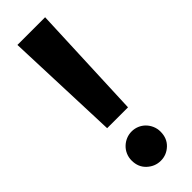

<svg xmlns="http://www.w3.org/2000/svg" viewBox="-244 -727 755 755"><g transform="rotate(-45 133.5 -349.5)"><path d="M57 -710H211L191 -229H75ZM53 -71Q53 -88 59.5 -103Q66 -118 77.5 -129Q89 -140 103.5 -146Q118 -152 134 -152Q150 -152 164.5 -146Q179 -140 190 -129Q201 -118 207.5 -103Q214 -88 214 -71Q214 -34 190 -11.5Q166 11 134 11Q102 11 77.5 -11.5Q53 -34 53 -71Z"/></g></svg>

Font: Ek Mukta ExtraBold
Style: Regular
Weight: 800
Designer: Girish Dalvi and Yashodeep Gholap
Foundry: Ek Type
Version: Version 2.538;PS 1.002;hotconv 16.6.51;makeotf.lib2.5.65220;